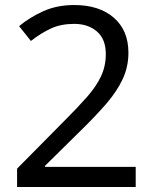

<svg xmlns="http://www.w3.org/2000/svg" viewBox="-20 -744 612 764"><path d="M520 0H48V-73L235 -262Q289 -316 326 -358Q363 -400 382 -440.5Q401 -481 401 -529Q401 -588 366 -618.5Q331 -649 275 -649Q223 -649 183.5 -631Q144 -613 103 -581L56 -640Q98 -675 152.5 -699.5Q207 -724 275 -724Q375 -724 433 -673.5Q491 -623 491 -534Q491 -478 468 -429Q445 -380 404 -332.5Q363 -285 308 -231L159 -84V-80H520Z"/></svg>

Font: Noto Sans Hanunoo
Style: Regular
Weight: 400
Designer: Monotype Design Team
Foundry: Monotype Imaging Inc.
Version: Version 2.003; ttfautohint (v1.8.4.7-5d5b)